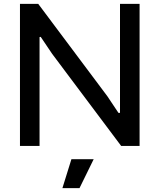

<svg xmlns="http://www.w3.org/2000/svg" viewBox="-20 -760 830 1000"><path d="M352 69H468L394 220H305ZM84 -740H179L539 -259L597 -172H605V-740H707V0H611L252 -479L192 -568L186 -567V0H84Z"/></svg>

Font: Encode Sans Normal
Style: Medium
Weight: 500
Designer: Pablo Impallari, Andres Torresi
Foundry: Pablo Impallari, Andres Torresi
Version: Version 1.000; ttfautohint (v1.00) -l 8 -r 50 -G 200 -x 14 -